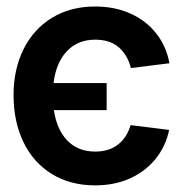

<svg xmlns="http://www.w3.org/2000/svg" viewBox="-20 -557 581 588"><path d="M306.6 -219.7H145Q153.8 -160.2 186.3 -126.5Q218.8 -92.8 271.5 -92.8Q314 -92.8 341.6 -114.5Q369.1 -136.2 379.9 -173.8L498 -159.2Q487.8 -109.4 456.8 -70.8Q425.8 -32.2 378.2 -10.7Q330.6 10.7 271.5 10.7Q195.3 10.7 138.7 -24.2Q82 -59.1 51.8 -121.8Q21.5 -184.6 21.5 -265.6Q21.5 -344.7 52.2 -406.5Q83 -468.3 139.6 -502.7Q196.3 -537.1 271.5 -537.1Q331.1 -537.1 379.2 -515.6Q427.2 -494.1 458.3 -454.8Q489.3 -415.5 499 -363.3L380.9 -348.6Q370.6 -388.7 343.8 -412.1Q316.9 -435.5 271.5 -435.5Q217.8 -435.5 184.6 -399.9Q151.4 -364.3 144 -302.7H306.6Z"/></svg>

Font: Pretendard Std SemiBold
Style: Regular
Weight: 600
Designer: Base glyphs from Inter by Rasmus Andersson; Hangeul glyphs from Noto Sans CJK(Source Han Sans) by Jang Soo-young and Kan
Foundry: Kil Hyung-jin
Version: Version 1.309